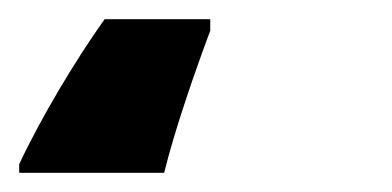

<svg xmlns="http://www.w3.org/2000/svg" viewBox="-51 41 408 200"><path d="M-31 221H120C131 176 153 113 168 73V61H58C28 103 -8 163 -31 212Z"/></svg>

Font: Noto Sans UI Condensed Black
Style: Italic
Weight: 900
Width: 3
Italic angle: -192°
Designer: Monotype Design Team
Foundry: Monotype Imaging Inc.
Version: Version 1.901